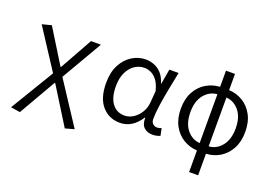

<svg xmlns="http://www.w3.org/2000/svg" viewBox="-120 -1032 2240 1584"><g transform="rotate(20 1000.5 -239.5)"><path d="M147 211.9 64.9 199.2 294.9 -182.1 67.9 -530.8 149.9 -551.8 334 -253.9H338.9L498 -539.1H585L377 -181.2L620.1 189.9L541 211.9L338.9 -112.8H334Z M951.2 13.2Q854 13.2 793.5 -56.6Q732.9 -126.5 732.9 -258.8Q732.9 -352.1 767.3 -417.5Q801.8 -482.9 857.4 -517.3Q913.1 -551.8 977.1 -551.8Q1013.7 -551.8 1049.8 -538.1Q1085.9 -524.4 1115.2 -492.7Q1144.5 -460.9 1160.2 -407.2H1163.1L1186 -539.1H1267.1Q1252.4 -466.8 1236.8 -387.2Q1221.2 -307.6 1210.7 -235.1Q1200.2 -162.6 1200.2 -111.8Q1200.2 -84.5 1215.8 -69.8Q1231.4 -55.2 1252.9 -55.2Q1262.7 -55.2 1272.7 -57.6Q1282.7 -60.1 1291 -64L1304.2 -1Q1293 4.4 1276.1 8.8Q1259.3 13.2 1236.8 13.2Q1190.4 13.2 1161.9 -13.9Q1133.3 -41 1134.8 -99.1H1131.8Q1059.6 13.2 951.2 13.2ZM966.8 -56.2Q1006.8 -56.2 1043.2 -79.8Q1079.6 -103.5 1103.8 -143.1Q1127.9 -182.6 1131.8 -230L1140.1 -333Q1124.5 -395.5 1098.4 -427.7Q1072.3 -460 1043 -471.4Q1013.7 -482.9 987.8 -482.9Q944.3 -482.9 905.5 -457.5Q866.7 -432.1 842.3 -382.3Q817.9 -332.5 817.9 -258.8Q817.9 -163.1 857.2 -109.6Q896.5 -56.2 966.8 -56.2Z M1707 -483.9V-55.2Q1775.4 -60.1 1820.8 -116.7Q1866.2 -173.3 1866.2 -270Q1866.2 -366.7 1820.8 -422.6Q1775.4 -478.5 1707 -483.9ZM1627.9 -55.2V-483.9Q1559.6 -478.5 1514.2 -422.6Q1468.8 -366.7 1468.8 -270Q1468.8 -173.3 1514.2 -116.7Q1559.6 -60.1 1627.9 -55.2ZM1707 -690.9V-548.8Q1772.5 -545.9 1827.9 -512.7Q1883.3 -479.5 1916.7 -418.2Q1950.2 -356.9 1950.2 -270Q1950.2 -183.1 1916.7 -121.6Q1883.3 -60.1 1827.9 -26.6Q1772.5 6.8 1707 9.8V199.2H1627.9V9.8Q1562.5 6.3 1507.1 -27.1Q1451.7 -60.5 1418.2 -121.8Q1384.8 -183.1 1384.8 -270Q1384.8 -356.9 1418.2 -418Q1451.7 -479 1507.1 -512.2Q1562.5 -545.4 1627.9 -548.8V-690.9Z"/></g></svg>

Font: Shanggu Mono N
Style: Regular
Weight: 350
Designer: GuiWonder
Version: Version 1.021